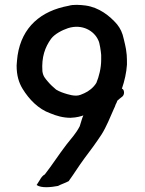

<svg xmlns="http://www.w3.org/2000/svg" viewBox="-20 -763 600 797"><path d="M49 -491C49 -450 58 -420 74 -394C101 -350 140 -310 188 -293C214 -282 242 -274 273 -274C300 -275 318 -281 326 -284C320 -272 316 -253 311 -239C295 -208 277 -190 256 -163C223 -120 198 -80 166 -39C158 -35 150 -25 146 -17L132 5C152 19 193 14 220 9C236 1 250 -3 265 -11C289 -44 305 -71 330 -105C355 -138 378 -169 401 -204C422 -237 437 -276 453 -312C456 -317 458 -323 460 -329C463 -334 465 -339 467 -345C473 -350 479 -356 485 -360C500 -369 496 -393 486 -395C497 -427 505 -462 507 -495C507 -508 507 -522 506 -535L503 -559C501 -570 498 -584 494 -600C488 -628 480 -644 466 -662C435 -698 391 -732 336 -740C313 -743 284 -745 265 -739C150 -718 71 -651 53 -533C51 -518 50 -506 49 -491ZM156 -467C152 -527 167 -567 192 -602C207 -622 238 -638 262 -646C321 -665 371 -635 388 -596C394 -586 399 -548 400 -535V-514C400 -481 391 -445 380 -419C368 -399 348 -384 330 -376C320 -372 310 -366 296 -366C283 -366 270 -369 260 -372C243 -377 228 -382 213 -391C202 -400 188 -413 179 -424C168 -437 159 -446 156 -467Z"/></svg>

Font: Hussar Pisanka
Style: Regular
Weight: 400
Designer: Robert Jablonski
Foundry: Cannot Into Space Fonts
Version: Version 1.070